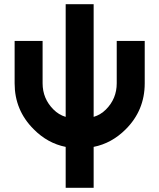

<svg xmlns="http://www.w3.org/2000/svg" viewBox="-20 -695 759 915"><path d="M49.7 -500V-298Q49.7 -169.3 140.7 -79Q207 -12 293 5V200H426.3V5Q512.3 -12 579.3 -79Q669.7 -169.3 669.7 -298V-500H536.3V-298Q536.3 -224.7 484.7 -173Q459.3 -147.7 426.3 -138V-675H293V-138Q260.3 -147.7 235 -173Q183 -225 183 -298V-500Z"/></svg>

Font: Unageo Variable
Style: Regular
Weight: 300
Designer: Richard Sepsi
Foundry: Richard Sepsi
Version: Version 2.200